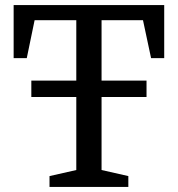

<svg xmlns="http://www.w3.org/2000/svg" viewBox="-20 -740 704 760"><path d="M560 -356V-421H382V-660H546L578 -510H630V-720H34V-510H86L117 -660H282V-421H104V-356H282V-67L176 -43V0H488V-43L382 -67V-356Z"/></svg>

Font: Domine
Style: Regular
Weight: 400
Designer: Pablo Impallari, Rodrigo Fuenzalida, Brenda Gallo
Foundry: Pablo Impallari, Rodrigo Fuenzalida, Brenda Gallo
Version: Version 2.000